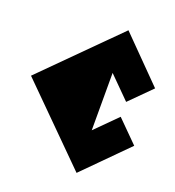

<svg xmlns="http://www.w3.org/2000/svg" viewBox="-177 -962 1189 1308"><g transform="rotate(20 417.0 -308.0)"><path d="M528 -825 834 -515 680 -361 526 -515V-99L680 -253L834 -99L528 209L10 -307Z"/></g></svg>

Font: El Pececito
Style: Regular
Weight: 400
Designer: deFharo
Foundry: deFharo
Version: El Pececito Version 1.000